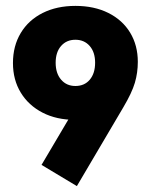

<svg xmlns="http://www.w3.org/2000/svg" viewBox="-20 -614 515 652"><path d="M241 18 121 -54 254 -279 306 -223Q292 -215 273 -211Q254 -207 235 -207Q172 -207 124.5 -231.5Q77 -256 50.5 -299.5Q24 -343 24 -400Q24 -458 50.5 -502Q77 -546 125 -570Q173 -594 236 -594Q300 -594 348 -570Q396 -546 422 -503Q448 -460 448 -404Q448 -367 438 -333Q428 -299 399 -250ZM236 -322Q267 -322 285 -343.5Q303 -365 303 -401Q303 -437 284.5 -458Q266 -479 236 -479Q206 -479 187.5 -458Q169 -437 169 -401Q169 -365 187.5 -343.5Q206 -322 236 -322Z"/></svg>

Font: Rokkitt ExtraBold
Style: Regular
Weight: 800
Version: Version 3.103